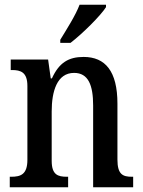

<svg xmlns="http://www.w3.org/2000/svg" viewBox="-20 -786 602 806"><path d="M233 -619V-606H276C328 -646 403 -721 425 -756V-766H314C297 -721 261 -665 233 -619ZM21 0H266V-44H261C223 -44 197 -52 197 -111V-318C197 -402 219 -480 291 -480C351 -480 371 -428 371 -343V0H539V-44H534C496 -44 473 -53 473 -116V-351C473 -487 422 -547 331 -547C268 -547 228 -523 198 -457H193L182 -536H25V-492H30C67 -492 95 -483 95 -425V-115C95 -53 66 -44 27 -44H21Z"/></svg>

Font: Noto Serif Myanmar Condensed Medium
Style: Regular
Weight: 500
Width: 3
Designer: Ben Mitchell and the Monotype Design Team
Foundry: Monotype Imaging Inc.
Version: Version 2.106